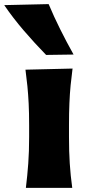

<svg xmlns="http://www.w3.org/2000/svg" viewBox="-73 -902 417 922"><path d="M51.3 0Q58.6 -60.1 62.7 -116.9Q66.9 -173.8 66.9 -244.6V-300.8Q66.9 -358.9 64.7 -403.8Q62.5 -448.7 58.6 -488Q54.7 -527.3 49.3 -567.4L275.4 -572.8Q270 -532.2 266.1 -492.2Q262.2 -452.1 260.3 -406Q258.3 -359.9 258.3 -300.8V-244.6Q258.3 -173.8 262 -116.9Q265.6 -60.1 273.9 0ZM148.4 -638.2Q92.3 -695.8 41 -755.6Q-10.3 -815.4 -52.7 -877.4L160.6 -882.3Q186 -821.8 216.1 -761.5Q246.1 -701.2 280.3 -640.1Z"/></svg>

Font: Pinar-DS3-FD ExtraBold
Style: Regular
Weight: 800
Designer: Amin Abedi
Version: Version 3.000